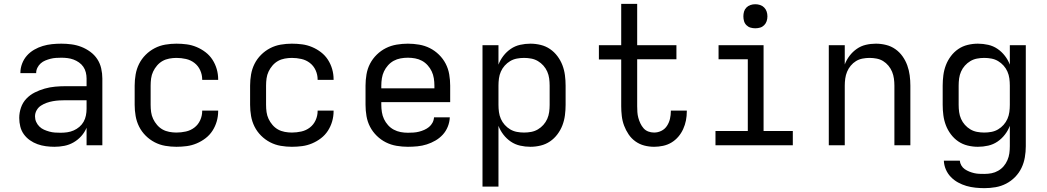

<svg xmlns="http://www.w3.org/2000/svg" viewBox="-20 -755 5440 998"><path d="M263 8Q241 8 218.5 5Q196 2 175 -5.5Q154 -13 135.5 -26Q117 -39 104 -57Q91 -75 85.5 -97Q80 -119 80 -142Q80 -169 89 -195.5Q98 -222 117 -242Q136 -262 161 -274.5Q186 -287 212.5 -294.5Q239 -302 266.5 -304.5Q294 -307 321 -307H430V-347Q430 -363 426 -379Q422 -395 413 -408Q404 -421 390.5 -430.5Q377 -440 362 -445.5Q347 -451 331 -453Q315 -455 299 -455Q285 -455 270.5 -454Q256 -453 242.5 -449.5Q229 -446 215.5 -440.5Q202 -435 191.5 -425.5Q181 -416 174.5 -403Q168 -390 168 -376V-375H86V-377Q86 -401 95 -424.5Q104 -448 120 -466Q136 -484 157.5 -496.5Q179 -509 202.5 -516Q226 -523 250 -525.5Q274 -528 299 -528Q325 -528 351.5 -524.5Q378 -521 402.5 -511.5Q427 -502 449 -486Q471 -470 485.5 -448Q500 -426 506 -399.5Q512 -373 512 -347V0H430V-91Q420 -67 402.5 -47.5Q385 -28 362.5 -15Q340 -2 314.5 3Q289 8 263 8ZM295 -65Q313 -65 330 -67.5Q347 -70 363 -77Q379 -84 392.5 -95.5Q406 -107 414.5 -122Q423 -137 426.5 -154.5Q430 -172 430 -189V-234H321Q305 -234 288 -233Q271 -232 254.5 -229Q238 -226 222.5 -220.5Q207 -215 193 -206Q179 -197 170.5 -182Q162 -167 162 -150Q162 -135 168 -121.5Q174 -108 184.5 -97.5Q195 -87 208.5 -81Q222 -75 236.5 -71Q251 -67 265.5 -66Q280 -65 295 -65Z M897 8Q868 8 839 3Q810 -2 784 -15.5Q758 -29 737 -50Q716 -71 703 -97Q690 -123 685 -152Q680 -181 680 -210V-310Q680 -339 685 -368Q690 -397 703 -423Q716 -449 737 -470Q758 -491 784 -504.5Q810 -518 839 -523Q868 -528 897 -528Q924 -528 950.5 -524.5Q977 -521 1002 -510.5Q1027 -500 1048.5 -483.5Q1070 -467 1084.5 -444.5Q1099 -422 1106.5 -396Q1114 -370 1114 -343V-340H1031V-342Q1031 -367 1020.5 -390Q1010 -413 990.5 -428Q971 -443 946.5 -448.5Q922 -454 897 -454Q879 -454 860 -450.5Q841 -447 825 -438Q809 -429 796.5 -414.5Q784 -400 776 -383Q768 -366 765.5 -347.5Q763 -329 763 -310V-210Q763 -191 765.5 -172.5Q768 -154 776 -137Q784 -120 796.5 -105.5Q809 -91 825 -82Q841 -73 860 -69.5Q879 -66 897 -66Q922 -66 946.5 -71.5Q971 -77 990.5 -92Q1010 -107 1020.5 -130Q1031 -153 1031 -178V-180H1114V-177Q1114 -150 1106.5 -124Q1099 -98 1084.5 -75.5Q1070 -53 1048.5 -36.5Q1027 -20 1002 -9.5Q977 1 950.5 4.5Q924 8 897 8Z M1497 8Q1468 8 1439 3Q1410 -2 1384 -15.5Q1358 -29 1337 -50Q1316 -71 1303 -97Q1290 -123 1285 -152Q1280 -181 1280 -210V-310Q1280 -339 1285 -368Q1290 -397 1303 -423Q1316 -449 1337 -470Q1358 -491 1384 -504.5Q1410 -518 1439 -523Q1468 -528 1497 -528Q1524 -528 1550.5 -524.5Q1577 -521 1602 -510.5Q1627 -500 1648.5 -483.5Q1670 -467 1684.5 -444.5Q1699 -422 1706.5 -396Q1714 -370 1714 -343V-340H1631V-342Q1631 -367 1620.5 -390Q1610 -413 1590.5 -428Q1571 -443 1546.5 -448.5Q1522 -454 1497 -454Q1479 -454 1460 -450.5Q1441 -447 1425 -438Q1409 -429 1396.5 -414.5Q1384 -400 1376 -383Q1368 -366 1365.5 -347.5Q1363 -329 1363 -310V-210Q1363 -191 1365.5 -172.5Q1368 -154 1376 -137Q1384 -120 1396.5 -105.5Q1409 -91 1425 -82Q1441 -73 1460 -69.5Q1479 -66 1497 -66Q1522 -66 1546.5 -71.5Q1571 -77 1590.5 -92Q1610 -107 1620.5 -130Q1631 -153 1631 -178V-180H1714V-177Q1714 -150 1706.5 -124Q1699 -98 1684.5 -75.5Q1670 -53 1648.5 -36.5Q1627 -20 1602 -9.5Q1577 1 1550.5 4.5Q1524 8 1497 8Z M2100 8Q2071 8 2041.5 3Q2012 -2 1986 -15Q1960 -28 1938.5 -49Q1917 -70 1903.5 -96Q1890 -122 1885 -151.5Q1880 -181 1880 -210V-310Q1880 -339 1885 -368.5Q1890 -398 1903.5 -424Q1917 -450 1938.5 -471Q1960 -492 1986 -505Q2012 -518 2041.5 -523Q2071 -528 2100 -528Q2129 -528 2158.5 -523Q2188 -518 2214 -505Q2240 -492 2261.5 -471Q2283 -450 2296.5 -424Q2310 -398 2315 -368.5Q2320 -339 2320 -310V-224H1962V-210Q1962 -191 1965 -172Q1968 -153 1976 -136Q1984 -119 1997 -104.5Q2010 -90 2027 -81Q2044 -72 2062.5 -68.5Q2081 -65 2100 -65Q2115 -65 2129.5 -66Q2144 -67 2158 -70.5Q2172 -74 2185.5 -80Q2199 -86 2210 -95Q2221 -104 2228 -117Q2235 -130 2236 -145H2318Q2317 -120 2307.5 -96.5Q2298 -73 2281.5 -55Q2265 -37 2243.5 -24.5Q2222 -12 2198.5 -4.5Q2175 3 2150 5.5Q2125 8 2100 8ZM1962 -296H2238V-310Q2238 -329 2235 -348Q2232 -367 2224 -384Q2216 -401 2203 -415.5Q2190 -430 2173.5 -439Q2157 -448 2138 -451.5Q2119 -455 2100 -455Q2081 -455 2062 -451.5Q2043 -448 2026.5 -439Q2010 -430 1997 -415.5Q1984 -401 1976 -384Q1968 -367 1965 -348Q1962 -329 1962 -310Z M2488 215V-520H2571V-419Q2580 -443 2596.5 -464.5Q2613 -486 2635 -501Q2657 -516 2683.5 -522Q2710 -528 2737 -528Q2764 -528 2790.5 -521.5Q2817 -515 2839 -500Q2861 -485 2877.5 -463Q2894 -441 2903.5 -416Q2913 -391 2916.5 -364Q2920 -337 2920 -310V-210Q2920 -183 2916.5 -156Q2913 -129 2903.5 -104Q2894 -79 2877.5 -57Q2861 -35 2839 -20Q2817 -5 2790.5 1.5Q2764 8 2737 8Q2710 8 2683.5 2Q2657 -4 2635 -19Q2613 -34 2596.5 -55.5Q2580 -77 2571 -101V215ZM2704 -66Q2723 -66 2741.5 -69.5Q2760 -73 2776 -82.5Q2792 -92 2804.5 -106Q2817 -120 2824.5 -137Q2832 -154 2834.5 -172.5Q2837 -191 2837 -210V-310Q2837 -329 2834.5 -347.5Q2832 -366 2824.5 -383Q2817 -400 2804.5 -414Q2792 -428 2776 -437.5Q2760 -447 2741.5 -450.5Q2723 -454 2704 -454Q2685 -454 2666.5 -450.5Q2648 -447 2632 -437.5Q2616 -428 2603.5 -414Q2591 -400 2583.5 -383Q2576 -366 2573.5 -347.5Q2571 -329 2571 -310V-210Q2571 -191 2573.5 -172.5Q2576 -154 2583.5 -137Q2591 -120 2603.5 -106Q2616 -92 2632 -82.5Q2648 -73 2666.5 -69.5Q2685 -66 2704 -66Z M3380 8Q3354 8 3329 1.5Q3304 -5 3283 -20Q3262 -35 3247.5 -56.5Q3233 -78 3224 -102Q3215 -126 3212 -152Q3209 -178 3209 -203V-446H3093V-520H3209V-735H3292V-520H3496V-447H3292V-203Q3292 -188 3293 -172.5Q3294 -157 3298 -142.5Q3302 -128 3308.5 -114Q3315 -100 3325 -88.5Q3335 -77 3349.5 -71.5Q3364 -66 3380 -66Q3400 -66 3418 -75Q3436 -84 3447 -101Q3458 -118 3462.5 -137.5Q3467 -157 3467 -177V-180H3550V-176Q3550 -152 3545.5 -129Q3541 -106 3531 -84Q3521 -62 3505.5 -44Q3490 -26 3470 -14Q3450 -2 3426.5 3Q3403 8 3380 8Z M3699 0V-74H3867V-447H3715V-520H3949V-74H4101V0ZM3906 -608Q3893 -608 3881 -611.5Q3869 -615 3860 -624Q3851 -633 3847.5 -645Q3844 -657 3844 -670Q3844 -683 3847.5 -695Q3851 -707 3860 -716Q3869 -725 3881 -729Q3893 -733 3906 -733Q3919 -733 3931 -729Q3943 -725 3952 -716Q3961 -707 3965 -695Q3969 -683 3969 -670Q3969 -657 3965 -645Q3961 -633 3952 -624Q3943 -615 3931 -611.5Q3919 -608 3906 -608Z M4288 0V-520H4371V-420Q4380 -444 4396 -465Q4412 -486 4433.5 -501Q4455 -516 4480.5 -522Q4506 -528 4533 -528Q4559 -528 4585.5 -521.5Q4612 -515 4634 -499.5Q4656 -484 4671.5 -462Q4687 -440 4696 -415Q4705 -390 4708.5 -363.5Q4712 -337 4712 -310V0H4629V-310Q4629 -328 4626.5 -346.5Q4624 -365 4617 -382Q4610 -399 4598 -413.5Q4586 -428 4570.5 -437.5Q4555 -447 4536.5 -450.5Q4518 -454 4500 -454Q4482 -454 4463.5 -450.5Q4445 -447 4429.5 -437.5Q4414 -428 4402 -413.5Q4390 -399 4383 -382Q4376 -365 4373.5 -346.5Q4371 -328 4371 -310V0Z M5097 223Q5074 223 5050 220.5Q5026 218 5003.5 211.5Q4981 205 4960 193.5Q4939 182 4922.5 165Q4906 148 4896.5 126Q4887 104 4886 80H4969Q4970 93 4977 105Q4984 117 4995 124.5Q5006 132 5018.5 137Q5031 142 5044 145Q5057 148 5070.5 148.5Q5084 149 5097 149Q5116 149 5134 145.5Q5152 142 5168.5 132.5Q5185 123 5197 109Q5209 95 5216.5 77.5Q5224 60 5226.5 42Q5229 24 5229 5V-101Q5220 -77 5203.5 -55.5Q5187 -34 5165 -19Q5143 -4 5116.5 2Q5090 8 5063 8Q5036 8 5009.5 1.5Q4983 -5 4961 -20Q4939 -35 4922.5 -57Q4906 -79 4896.5 -104Q4887 -129 4883.5 -156Q4880 -183 4880 -210V-310Q4880 -337 4883.5 -364Q4887 -391 4896.5 -416Q4906 -441 4922.5 -463Q4939 -485 4961 -500Q4983 -515 5009.5 -521.5Q5036 -528 5063 -528Q5090 -528 5116.5 -522Q5143 -516 5165 -501Q5187 -486 5203.5 -464.5Q5220 -443 5229 -419V-520H5312V5Q5312 34 5307 63Q5302 92 5289.5 118Q5277 144 5256.5 165Q5236 186 5210 199.5Q5184 213 5155 218Q5126 223 5097 223ZM5096 -66Q5115 -66 5133.5 -69.5Q5152 -73 5168 -82.5Q5184 -92 5196.5 -106Q5209 -120 5216.5 -137Q5224 -154 5226.5 -172.5Q5229 -191 5229 -210V-310Q5229 -329 5226.5 -347.5Q5224 -366 5216.5 -383Q5209 -400 5196.5 -414Q5184 -428 5168 -437.5Q5152 -447 5133.5 -450.5Q5115 -454 5096 -454Q5077 -454 5058.5 -450.5Q5040 -447 5024 -437.5Q5008 -428 4995.5 -414Q4983 -400 4975.5 -383Q4968 -366 4965.5 -347.5Q4963 -329 4963 -310V-210Q4963 -191 4965.5 -172.5Q4968 -154 4975.5 -137Q4983 -120 4995.5 -106Q5008 -92 5024 -82.5Q5040 -73 5058.5 -69.5Q5077 -66 5096 -66Z"/></svg>

Font: Iosevka Extended
Style: Regular
Weight: 400
Width: 7
Monospace: yes
Designer: Belleve Invis
Foundry: Belleve Invis
Version: Version 32.5.0; ttfautohint (v1.8.4)